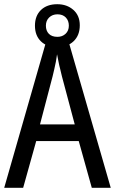

<svg xmlns="http://www.w3.org/2000/svg" viewBox="-20 -892 547 912"><path d="M416 0 354 -222H152L90 0H0L205 -715H300L506 0ZM274 -530Q271 -545 266 -563.5Q261 -582 257.5 -601Q254 -620 251 -634Q249 -617 245.5 -599Q242 -581 238 -564Q234 -547 230 -530L170 -301H335ZM252 -668Q203 -668 174.5 -695.5Q146 -723 146 -770Q146 -817 174.5 -844.5Q203 -872 252 -872Q298 -872 328.5 -845Q359 -818 359 -772Q359 -724 329.5 -696Q300 -668 252 -668ZM253 -717Q276 -717 291.5 -731.5Q307 -746 307 -770Q307 -794 292.5 -809Q278 -824 253 -824Q229 -824 213.5 -809Q198 -794 198 -770Q198 -746 212 -731.5Q226 -717 253 -717Z"/></svg>

Font: Noto Sans Arabic Condensed
Style: Regular
Weight: 400
Width: 3
Designer: Monotype Design Team, Nadine Chahine, Nizar Qandah and Khaled Hosny
Foundry: Monotype Imaging Inc.
Version: Version 2.012